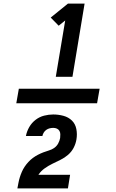

<svg xmlns="http://www.w3.org/2000/svg" viewBox="-20 -870 640 1060"><path d="M288 -446 340 -757 304 -728 260 -773 355 -850H447L380 -446ZM76 170Q79 154 82 138.5Q85 123 89.5 108.5Q94 94 100.5 79Q107 64 116 50.5Q125 37 136.5 24.5Q148 12 161.5 2Q175 -8 189.5 -15.5Q204 -23 219.5 -29Q235 -35 250.5 -39.5Q266 -44 279.5 -53.5Q293 -63 301 -77.5Q309 -92 312 -108Q313 -118 313 -128.5Q313 -139 308 -147.5Q303 -156 294 -160Q285 -164 274 -164Q264 -164 254 -161.5Q244 -159 235.5 -153Q227 -147 221.5 -138Q216 -129 214 -119H123Q128 -145 141.5 -168.5Q155 -192 176.5 -208.5Q198 -225 223.5 -231.5Q249 -238 274 -238Q303 -238 330.5 -230.5Q358 -223 377 -204.5Q396 -186 401.5 -157.5Q407 -129 402 -100Q398 -76 386.5 -54Q375 -32 356 -15.5Q337 1 314.5 12Q292 23 269.5 34Q247 45 226.5 59.5Q206 74 192 95H367L355 170ZM70 -300 84 -380H530L516 -300Z"/></svg>

Font: Iosevka Curly Heavy Extended
Style: Italic
Weight: 900
Width: 7
Italic angle: -9°
Monospace: yes
Designer: Belleve Invis
Foundry: Belleve Invis
Version: Version 11.1.0; ttfautohint (v1.8.3)